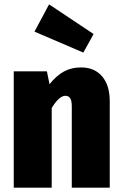

<svg xmlns="http://www.w3.org/2000/svg" viewBox="-20 -860 562 880"><path d="M483 -396V0H309V-373Q309 -399 301.5 -410Q294 -421 280 -421Q251 -421 217 -365V0H43V-533H195L207 -474Q238 -513 272.5 -532Q307 -551 351 -551Q413 -551 448 -510Q483 -469 483 -396ZM205 -840 409 -704 362 -619 138 -715Z"/></svg>

Font: Fira Sans Condensed ExtraBold
Style: Regular
Weight: 800
Width: 3
Designer: Carrois Corporate & Edenspiekermann AG
Foundry: Carrois Corporate GbR & Edenspiekermann AG
Version: Version 4.203